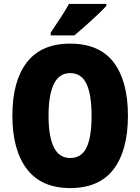

<svg xmlns="http://www.w3.org/2000/svg" viewBox="-20 -947 714 977"><path d="M631 -358Q631 -182 558 -86Q485 10 337 10Q191 10 117 -86.5Q43 -183 43 -359Q43 -534 116.5 -629.5Q190 -725 337 -725Q486 -725 558.5 -629.5Q631 -534 631 -358ZM227 -358Q227 -252 254 -197.5Q281 -143 337 -143Q395 -143 420.5 -196.5Q446 -250 446 -358Q446 -466 420 -520.5Q394 -575 337 -575Q281 -575 254 -519.5Q227 -464 227 -358ZM521 -917Q505 -899 476.5 -872Q448 -845 416.5 -817Q385 -789 359 -767H238V-781Q262 -817 287.5 -855.5Q313 -894 331 -927H521Z"/></svg>

Font: Noto Sans Ethiopic Condensed Black
Style: Regular
Weight: 900
Width: 3
Designer: Monotype Design Team
Foundry: Monotype Imaging Inc.
Version: Version 2.102; ttfautohint (v1.8.4.7-5d5b)